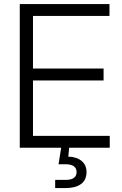

<svg xmlns="http://www.w3.org/2000/svg" viewBox="-20 -748 618 972"><path d="M80.1 0V-727.5H534.2V-667.5H147V-400.9H504.4V-340.8H147V-60.1H535.6V0ZM259.3 204.1V162.6H313.5Q340.3 162.6 354 152.6Q367.7 142.6 367.7 123Q367.7 104 354 93.8Q340.3 83.5 312 83.5H276.4L292.5 -18.6H330.1V0L325.7 44.9Q369.1 46.4 393.6 67.1Q418 87.9 418 123Q418 163.6 389.9 183.8Q361.8 204.1 313.5 204.1Z"/></svg>

Font: Inter 28pt Light
Style: Regular
Weight: 300
Designer: Rasmus Andersson
Foundry: rsms
Version: Version 4.001;git-66647c0bb